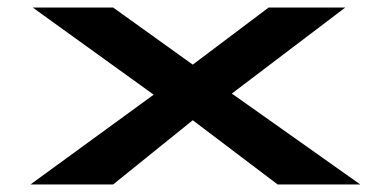

<svg xmlns="http://www.w3.org/2000/svg" viewBox="-20 -491 1040 511"><path d="M61 0 389 -239 67 -471H281L493 -319L695 -471H899L597 -242L939 0H719L493 -171L281 0Z"/></svg>

Font: Inconsolata UltraExpanded Black
Style: Regular
Weight: 900
Width: 9
Monospace: yes
Designer: Raph Levien, Cyreal, Brenton Simpson
Foundry: Raph Levien, Cyreal, Google
Version: Version 3.001; ttfautohint (v1.8.2.53-6de2)